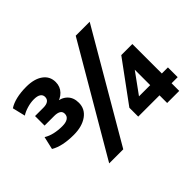

<svg xmlns="http://www.w3.org/2000/svg" viewBox="-150 -965 1225 1225"><g transform="rotate(-45 462.5 -352.5)"><path d="M187 -277Q137 -277 96 -285.5Q55 -294 25 -312L45 -399Q71 -383 104 -375.5Q137 -368 174 -368Q207 -368 224.5 -379.5Q242 -391 242 -413Q242 -433 226.5 -442Q211 -451 185 -451H97V-537H172Q200 -537 214.5 -547.5Q229 -558 229 -578Q229 -597 213.5 -607.5Q198 -618 167 -618Q137 -618 105.5 -608.5Q74 -599 53 -585L32 -672Q59 -690 99 -699.5Q139 -709 189 -709Q261 -709 302.5 -679Q344 -649 344 -597Q344 -556 317 -528Q290 -500 248 -493V-506Q298 -502 326.5 -474.5Q355 -447 355 -399Q355 -343 308.5 -310Q262 -277 187 -277ZM345 11H218L643 -716H769ZM752 0V-69H560V-149L761 -423H861V-157H916V-69H861V0ZM756 -157V-310H766L644 -142V-157Z"/></g></svg>

Font: Mulish ExtraLight ExtraBold
Style: Regular
Weight: 800
Version: Version 3.603